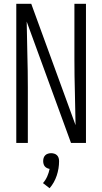

<svg xmlns="http://www.w3.org/2000/svg" viewBox="-20 -755 540 1014"><path d="M66 0V-735H145L379 -94Q378 -180 375.5 -267Q373 -354 373 -441V-735H434V0H355L121 -641Q122 -555 124.5 -468Q127 -381 127 -294V0ZM242 239 207 212Q221 196 229.5 176.5Q238 157 242 137Q235 136 228 132.5Q221 129 216.5 123.5Q212 118 210 110.5Q208 103 208 96Q208 87 210.5 79Q213 71 219 65Q225 59 233.5 56.5Q242 54 250 54Q258 54 266.5 56.5Q275 59 281 65Q287 71 289.5 79Q292 87 292 96Q292 135 279.5 172.5Q267 210 242 239Z"/></svg>

Font: Iosevka Fixed Light
Style: Regular
Weight: 300
Monospace: yes
Designer: Belleve Invis
Foundry: Belleve Invis
Version: Version 32.3.0